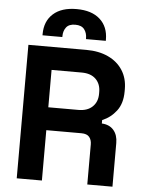

<svg xmlns="http://www.w3.org/2000/svg" viewBox="-60 -955 752 1003"><g transform="rotate(5 316.0 -454.0)"><path d="M66 0V-700H370Q436 -700 485 -677Q534 -654 561 -612Q588 -570 588 -513V-501Q588 -438 558 -399Q528 -360 484 -342V-324Q524 -322 546 -296.5Q568 -271 568 -229V0H436V-210Q436 -234 423.5 -249Q411 -264 382 -264H198V0ZM198 -384H356Q403 -384 429.5 -409.5Q456 -435 456 -477V-487Q456 -529 430 -554.5Q404 -580 356 -580H198ZM135 -756V-762Q135 -830 178.5 -869Q222 -908 301 -908Q380 -908 423.5 -869Q467 -830 467 -762V-756H363V-760Q363 -788 348.5 -807Q334 -826 301 -826Q268 -826 253.5 -807Q239 -788 239 -760V-756Z"/></g></svg>

Font: Space Grotesk
Style: Bold
Weight: 700
Designer: Florian Karsten
Foundry: Florian Karsten
Version: Version 2.000